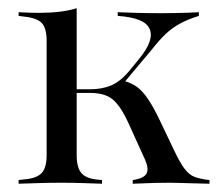

<svg xmlns="http://www.w3.org/2000/svg" viewBox="-20 -444 526 464"><path d="M92.7 -206.5V-345.2Q92.7 -375.8 81 -388.3Q69.4 -400.8 37.1 -404L25 -405.6V-414.5Q41.9 -413.7 52.8 -413.3Q63.7 -412.9 74.2 -412.9Q100.8 -412.9 124.2 -415.7Q147.6 -418.5 165.3 -424.2V-414.5V-206.5ZM129 -2.4Q100.8 -2.4 76.2 -1.6Q51.6 -0.8 25 0V-8.9L38.7 -10.5Q68.5 -12.9 80.6 -25.8Q92.7 -38.7 92.7 -69.4V-206.5H165.3V-69.4Q165.3 -38.7 177 -25.4Q188.7 -12.1 217.7 -9.7L226.6 -8.9V0Q201.6 -0.8 178.6 -1.6Q155.6 -2.4 129 -2.4ZM300.8 0V-8.9Q328.2 -12.9 334.3 -25Q340.3 -37.1 329.8 -59.7L290.3 -146.8Q271 -188.7 252 -204Q233.1 -219.4 198.4 -219.4H158.1V-228.2H196Q225.8 -228.2 247.6 -237.1Q269.4 -246 291.1 -271L316.1 -301.6Q334.7 -324.2 341.1 -342.3Q347.6 -360.5 341.5 -374.2Q335.5 -387.9 316.5 -395.6Q297.6 -403.2 264.5 -405.6V-414.5Q283.1 -413.7 310.9 -412.9Q338.7 -412.1 371 -412.1Q388.7 -412.1 404.8 -412.5Q421 -412.9 435.1 -413.3Q449.2 -413.7 460.5 -414.5V-405.6Q434.7 -397.6 415.3 -387.1Q396 -376.6 380.6 -362.1Q365.3 -347.6 346.8 -324.2L275.8 -239.5L277.4 -249.2Q298.4 -243.5 312.1 -233.1Q325.8 -222.6 338.7 -203.2Q351.6 -183.9 367.7 -150L399.2 -83.9Q413.7 -53.2 425 -37.5Q436.3 -21.8 450.4 -16.5Q464.5 -11.3 486.3 -8.9V0Q455.6 -0.8 437.9 -1.2Q420.2 -1.6 410.5 -2Q400.8 -2.4 391.9 -2.4Q374.2 -2.4 355.6 -2Q337.1 -1.6 300.8 0Z"/></svg>

Font: Playfair 144pt SemiCondensed Light
Style: Regular
Weight: 300
Width: 4
Designer: Claus Eggers Sørensen
Foundry: Claus Eggers Sørensen
Version: Version 2.203